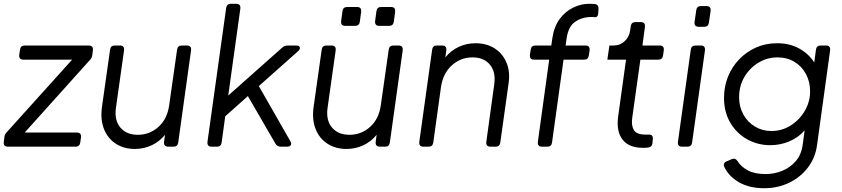

<svg xmlns="http://www.w3.org/2000/svg" viewBox="-32 -777 4461 1017"><path d="M11 0Q-15 0 -12 -25L-9 -49Q-8 -65 4 -77L350 -461H92Q67 -461 70 -487L74 -514Q77 -536 99 -536H437Q463 -536 460 -511L457 -487Q456 -471 444 -459L99 -75H374Q400 -75 397 -49L393 -22Q390 0 368 0Z M682 12Q625 12 582 -15.5Q539 -43 519 -93Q499 -143 508 -210L551 -514Q554 -536 576 -536H603Q628 -536 625 -510L582 -205Q573 -140 605.5 -101.5Q638 -63 698 -63Q761 -63 807.5 -105Q854 -147 864 -219L906 -514Q909 -536 931 -536H958Q983 -536 980 -510L912 -22Q909 0 887 0H860Q834 0 837 -26L842 -63Q813 -27 771.5 -7.5Q730 12 682 12Z M1089 0Q1064 0 1067 -26L1166 -735Q1169 -757 1191 -757H1219Q1244 -757 1241 -731L1177 -271L1463 -525Q1475 -536 1493 -536H1536Q1553 -536 1556 -526.5Q1559 -517 1547 -506L1339 -321L1506 -29Q1513 -16 1508 -8Q1503 0 1489 0H1456Q1436 0 1427 -16L1281 -268L1161 -161L1142 -22Q1139 0 1117 0Z M1803 12Q1746 12 1703 -15.5Q1660 -43 1640 -93Q1620 -143 1629 -210L1672 -514Q1675 -536 1697 -536H1724Q1749 -536 1746 -510L1703 -205Q1694 -140 1726.5 -101.5Q1759 -63 1819 -63Q1882 -63 1928.5 -105Q1975 -147 1985 -219L2027 -514Q2030 -536 2052 -536H2079Q2104 -536 2101 -510L2033 -22Q2030 0 2008 0H1981Q1955 0 1958 -26L1963 -63Q1934 -27 1892.5 -7.5Q1851 12 1803 12ZM1797 -640Q1772 -640 1775 -666L1782 -718Q1785 -740 1807 -740H1859Q1884 -740 1881 -714L1874 -662Q1871 -640 1849 -640ZM1977 -640Q1952 -640 1955 -666L1962 -718Q1965 -740 1987 -740H2039Q2064 -740 2061 -714L2054 -662Q2051 -640 2029 -640Z M2211 0Q2186 0 2189 -26L2257 -514Q2260 -536 2282 -536H2309Q2335 -536 2332 -510L2327 -473Q2356 -509 2397.5 -528.5Q2439 -548 2487 -548Q2545 -548 2587.5 -521Q2630 -494 2650.5 -446Q2671 -398 2662 -336L2618 -22Q2615 0 2593 0H2566Q2541 0 2544 -26L2586 -331Q2595 -396 2563 -434.5Q2531 -473 2471 -473Q2408 -473 2361.5 -431Q2315 -389 2304 -317L2263 -22Q2260 0 2238 0Z M2839 0Q2814 0 2817 -26L2877 -461H2797Q2772 -461 2775 -487L2779 -514Q2782 -536 2804 -536H2888L2894 -576Q2903 -637 2933 -677Q2963 -717 3004.5 -737Q3046 -757 3089 -757Q3096 -757 3103 -756.5Q3110 -756 3117 -756Q3140 -753 3138 -729L3137 -708Q3135 -684 3118 -686Q3113 -687 3108 -687Q3103 -687 3101 -687Q3052 -687 3015 -662Q2978 -637 2969 -572L2964 -536H3069Q3094 -536 3091 -510L3087 -483Q3084 -461 3062 -461H2953L2892 -22Q2889 0 2867 0Z M3373 6Q3300 6 3266 -37Q3232 -80 3242 -158L3284 -461H3185L3196 -536H3219Q3253 -536 3277.5 -559.5Q3302 -583 3306 -617L3309 -638Q3312 -660 3334 -660H3362Q3387 -660 3384 -634L3371 -536H3462Q3487 -536 3484 -510L3480 -483Q3477 -461 3455 -461H3360L3317 -154Q3311 -114 3325 -89Q3339 -64 3388 -64H3402Q3428 -66 3426 -41L3424 -19Q3422 4 3396 5Q3389 6 3383 6Q3377 6 3373 6Z M3670 -635Q3644 -635 3647 -661L3656 -723Q3659 -745 3681 -745H3709Q3735 -745 3732 -719L3723 -657Q3720 -635 3698 -635ZM3581 0Q3556 0 3559 -26L3627 -514Q3630 -536 3652 -536H3680Q3705 -536 3702 -510L3634 -22Q3631 0 3609 0Z M4016 220Q3937 220 3882.5 188.5Q3828 157 3805 108Q3795 87 3818 77L3844 66Q3863 58 3876 78Q3893 106 3929 125.5Q3965 145 4024 145Q4069 145 4111 128Q4153 111 4183 76.5Q4213 42 4220 -12L4230 -86Q4196 -48 4148.5 -28Q4101 -8 4048 -8Q3981 -8 3925 -39.5Q3869 -71 3836 -127.5Q3803 -184 3803 -259Q3803 -318 3824 -370.5Q3845 -423 3883.5 -463Q3922 -503 3973 -525.5Q4024 -548 4084 -548Q4150 -548 4200.5 -520.5Q4251 -493 4281 -446L4290 -514Q4293 -536 4315 -536H4343Q4368 -536 4365 -510L4296 -10Q4287 59 4247 111Q4207 163 4147 191.5Q4087 220 4016 220ZM4054 -83Q4110 -83 4156.5 -112.5Q4203 -142 4231 -190Q4259 -238 4259 -293Q4259 -344 4237 -385Q4215 -426 4176 -449.5Q4137 -473 4086 -473Q4032 -473 3985.5 -445Q3939 -417 3911 -369.5Q3883 -322 3883 -262Q3883 -211 3905.5 -170.5Q3928 -130 3967 -106.5Q4006 -83 4054 -83Z"/></svg>

Font: Pitagon Sans Text
Style: Italic
Weight: 400
Italic angle: -8°
Designer: Travis Tran
Foundry: Pitagon
Version: Version 1.001; ttfautohint (v1.8.4.7-5d5b);gftools[0.9.26]